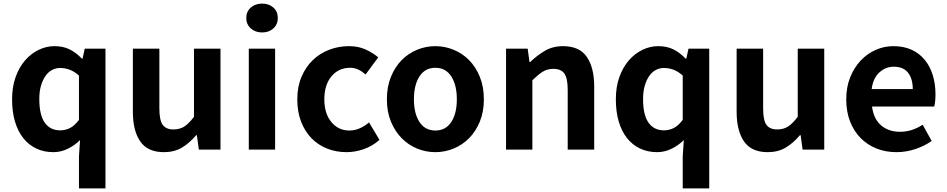

<svg xmlns="http://www.w3.org/2000/svg" viewBox="-20 -830 5251 1065"><path d="M418 37 424 -53Q395 -24 356.5 -5Q318 14 276 14Q224 14 181.5 -6Q139 -26 109 -64Q79 -102 63 -156Q47 -210 47 -279Q47 -348 66.5 -402.5Q86 -457 119 -495Q152 -533 194.5 -553.5Q237 -574 282 -574Q329 -574 364.5 -557Q400 -540 434 -505H438L450 -560H565V215H418ZM314 -107Q343 -107 368.5 -120Q394 -133 418 -165V-411Q392 -434 366 -443.5Q340 -453 314 -453Q290 -453 269 -442Q248 -431 232.5 -409Q217 -387 207.5 -355Q198 -323 198 -281Q198 -193 228 -150Q258 -107 314 -107Z M889 14Q799 14 758 -45.5Q717 -105 717 -210V-560H864V-229Q864 -163 882.5 -137.5Q901 -112 942 -112Q977 -112 1002 -128Q1027 -144 1056 -182V-560H1203V0H1083L1072 -80H1068Q1032 -37 989.5 -11.5Q947 14 889 14Z M1360 -560H1506V0H1360ZM1434 -650Q1396 -650 1371 -672.5Q1346 -695 1346 -730Q1346 -766 1371 -788Q1396 -810 1434 -810Q1472 -810 1496.5 -788Q1521 -766 1521 -730Q1521 -695 1496.5 -672.5Q1472 -650 1434 -650Z M1902 14Q1844 14 1794 -6Q1744 -26 1707.5 -63.5Q1671 -101 1650 -155.5Q1629 -210 1629 -279Q1629 -349 1652.5 -404Q1676 -459 1715 -496.5Q1754 -534 1806 -554Q1858 -574 1915 -574Q1967 -574 2007 -556Q2047 -538 2078 -512L2008 -417Q1987 -435 1966.5 -444.5Q1946 -454 1922 -454Q1858 -454 1818.5 -406.5Q1779 -359 1779 -279Q1779 -200 1818 -153Q1857 -106 1918 -106Q1948 -106 1976 -118.5Q2004 -131 2027 -151L2085 -54Q2045 -19 1997 -2.5Q1949 14 1902 14Z M2395 14Q2342 14 2293.5 -6Q2245 -26 2208 -63.5Q2171 -101 2148.5 -155.5Q2126 -210 2126 -279Q2126 -349 2148.5 -404Q2171 -459 2208 -496.5Q2245 -534 2293.5 -554Q2342 -574 2395 -574Q2447 -574 2496 -554Q2545 -534 2582 -496.5Q2619 -459 2641.5 -404Q2664 -349 2664 -279Q2664 -210 2641.5 -155.5Q2619 -101 2582 -63.5Q2545 -26 2496 -6Q2447 14 2395 14ZM2395 -106Q2452 -106 2483 -153Q2514 -200 2514 -279Q2514 -359 2483 -406.5Q2452 -454 2395 -454Q2338 -454 2307 -406.5Q2276 -359 2276 -279Q2276 -200 2307 -153Q2338 -106 2395 -106Z M2787 -560H2907L2917 -486H2921Q2958 -522 3002 -548Q3046 -574 3103 -574Q3194 -574 3235 -514.5Q3276 -455 3276 -349V0H3129V-331Q3129 -396 3110.5 -422Q3092 -448 3050 -448Q3015 -448 2990 -432Q2965 -416 2933 -385V0H2787Z M3767 37 3773 -53Q3744 -24 3705.5 -5Q3667 14 3625 14Q3573 14 3530.5 -6Q3488 -26 3458 -64Q3428 -102 3412 -156Q3396 -210 3396 -279Q3396 -348 3415.5 -402.5Q3435 -457 3468 -495Q3501 -533 3543.5 -553.5Q3586 -574 3631 -574Q3678 -574 3713.5 -557Q3749 -540 3783 -505H3787L3799 -560H3914V215H3767ZM3663 -107Q3692 -107 3717.5 -120Q3743 -133 3767 -165V-411Q3741 -434 3715 -443.5Q3689 -453 3663 -453Q3639 -453 3618 -442Q3597 -431 3581.5 -409Q3566 -387 3556.5 -355Q3547 -323 3547 -281Q3547 -193 3577 -150Q3607 -107 3663 -107Z M4238 14Q4148 14 4107 -45.5Q4066 -105 4066 -210V-560H4213V-229Q4213 -163 4231.5 -137.5Q4250 -112 4291 -112Q4326 -112 4351 -128Q4376 -144 4405 -182V-560H4552V0H4432L4421 -80H4417Q4381 -37 4338.5 -11.5Q4296 14 4238 14Z M4952 14Q4893 14 4842.5 -6Q4792 -26 4754.5 -63.5Q4717 -101 4695.5 -155.5Q4674 -210 4674 -279Q4674 -347 4696 -401.5Q4718 -456 4754.5 -494.5Q4791 -533 4838 -553.5Q4885 -574 4935 -574Q4993 -574 5036.5 -554Q5080 -534 5109.5 -498Q5139 -462 5154 -413Q5169 -364 5169 -306Q5169 -286 5167 -267.5Q5165 -249 5162 -239H4817Q4826 -170 4867.5 -134.5Q4909 -99 4972 -99Q5007 -99 5037.5 -109Q5068 -119 5098 -138L5148 -48Q5106 -19 5055.5 -2.5Q5005 14 4952 14ZM5043 -336Q5043 -393 5017 -426.5Q4991 -460 4937 -460Q4893 -460 4858 -428.5Q4823 -397 4815 -336Z"/></svg>

Font: SpoqaHanSansJP-Bold
Style: Regular
Weight: 700
Designer: [Source Han Sans]
Ryoko NISHIZUKA  (kana & ideographs); Paul D. Hunt (Latin, Greek & Cyrillic); Wenlong ZHANG  (bopomofo
Foundry: Spoqa (http://bi.spoqa.com)
Version: Version 1.002.20150607